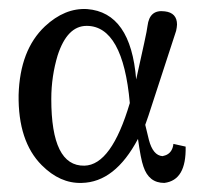

<svg xmlns="http://www.w3.org/2000/svg" viewBox="-20 -397 443 423"><path d="M362 -80C361 -69 356 -61 349 -57C346 -55 342 -54 338 -53C324 -54 314 -66 308 -89L300 -122L307 -142L368 -329C369 -334 370 -339 370 -343C370 -360 361 -370 343 -372C320 -375 308 -364 305 -340C304 -329 295 -290 280 -222C272 -321 236 -372 172 -377C139 -379 108 -366 79 -339C42 -304 23 -254 21 -188C20 -120 37 -68 72 -33C99 -6 128 7 160 6C209 5 250 -27 284 -91C288 -62 292 -41 296 -30C304 -6 319 6 342 6C375 2 390 -25 389 -74ZM266 -170C239 -79 206 -33 166 -32C117 -31 93 -80 93 -179C93 -213 98 -245 107 -275C121 -318 142 -340 171 -340C224 -340 256 -283 266 -170Z"/></svg>

Font: GFS Philostratos
Style: Regular
Weight: 400
Designer: George D. Matthiopoulos
Foundry: George D. Matthiopoulos
Version: Version 1.000